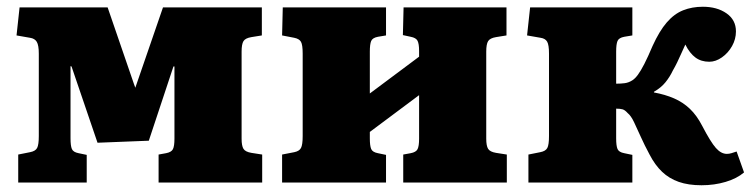

<svg xmlns="http://www.w3.org/2000/svg" viewBox="-20 -541 2231 569"><path d="M34 0V-83L69 -90Q85 -93 90 -102.5Q95 -112 95 -138V-382Q95 -407 89 -417Q83 -427 69 -429L29 -436L38 -519H299L377 -292L381 -281L463 -519H756V-436L725 -431Q707 -428 701.5 -419Q696 -410 696 -388V-130Q696 -109 701.5 -100Q707 -91 725 -88L757 -83V0H450V-83L472 -87Q488 -90 492.5 -99Q497 -108 497 -130V-344H494L421 -124L269 -118L192 -344L189 -345V-131Q189 -109 193 -99.5Q197 -90 213 -87L237 -82V0Z M816 0V-83L852 -90Q867 -93 872 -102.5Q877 -112 877 -138V-382Q877 -408 872 -417Q867 -426 852 -429L816 -436L818 -519H1124V-436L1100 -432Q1084 -429 1080 -419.5Q1076 -410 1076 -388V-264L1222 -373V-390Q1222 -411 1217.5 -420Q1213 -429 1197 -432L1174 -437L1176 -519H1481V-436L1450 -431Q1432 -428 1426.5 -419Q1421 -410 1421 -388V-130Q1421 -109 1426.5 -100Q1432 -91 1450 -88L1482 -83V0H1175V-83L1197 -87Q1213 -90 1217.5 -99Q1222 -108 1222 -130V-259L1076 -150V-131Q1076 -109 1080 -99.5Q1084 -90 1100 -87L1124 -82V0Z M2059 8Q2020 8 1991.5 -2Q1963 -12 1942 -32Q1921 -52 1905 -83Q1890 -111 1879 -135.5Q1868 -160 1859 -179Q1850 -198 1840 -206Q1832 -215 1825 -217Q1818 -219 1806 -219V-131Q1806 -109 1810 -99.5Q1814 -90 1830 -87L1854 -82V0H1546V-83L1581 -90Q1597 -93 1602 -102.5Q1607 -112 1607 -138V-382Q1607 -408 1601.5 -417.5Q1596 -427 1582 -429L1542 -436L1551 -519H1854V-436L1830 -432Q1814 -429 1810 -419.5Q1806 -410 1806 -388V-293Q1820 -293 1831.5 -294.5Q1843 -296 1854 -303Q1862 -308 1870.5 -319.5Q1879 -331 1889.5 -351.5Q1900 -372 1914 -405Q1934 -449 1956 -474.5Q1978 -500 2004.5 -510.5Q2031 -521 2063 -521Q2105 -521 2133 -501.5Q2161 -482 2161 -448Q2161 -425 2149.5 -404.5Q2138 -384 2119.5 -371Q2101 -358 2082 -358Q2058 -358 2041 -370.5Q2024 -383 2011 -409Q2005 -396 1999 -382.5Q1993 -369 1987 -356.5Q1981 -344 1974 -332Q1965 -313 1952 -297Q1939 -281 1918 -269V-267Q1951 -261 1977.5 -249.5Q2004 -238 2024.5 -218.5Q2045 -199 2061 -168Q2086 -120 2101.5 -102.5Q2117 -85 2134 -85Q2141 -85 2147.5 -87Q2154 -89 2163 -92L2185 -30Q2164 -12 2130.5 -2Q2097 8 2059 8Z"/></svg>

Font: Literata ExtraBold
Style: Regular
Weight: 800
Designer: Latin by Veronika Burian and Jose Scaglione. Greek by Irene Vlachou. Cyrillic by Vera Evstafieva.
Foundry: TypeTogether
Version: Version 3.103;gftools[0.9.29]